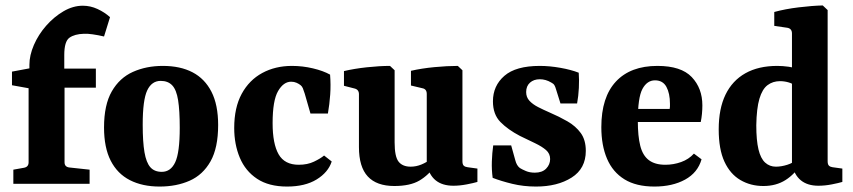

<svg xmlns="http://www.w3.org/2000/svg" viewBox="-20 -675 3132 705"><path d="M284 -654Q312 -654 338 -642Q364 -630 384 -612L362 -541Q341 -546 320 -549Q299 -552 288 -551Q254 -550 235 -536.5Q216 -523 216 -473V-423H332V-353H217V-79Q217 -62 235 -60L309 -52V0H29V-52L68 -59Q85 -62 85 -79V-351L24 -362V-412L88 -424V-437Q88 -472 104.5 -510Q121 -548 149.5 -580.5Q178 -613 213 -633.5Q248 -654 284 -654Z M640 -206Q640 -269 634 -307Q628 -345 612.5 -361.5Q597 -378 570 -378Q537 -378 520.5 -343Q504 -308 504 -217Q504 -154 510.5 -116Q517 -78 532 -61Q547 -44 574 -44Q607 -44 623.5 -79.5Q640 -115 640 -206ZM362 -207Q362 -290 390.5 -339.5Q419 -389 468 -411Q517 -433 578 -433Q642 -433 687 -409.5Q732 -386 756.5 -338Q781 -290 781 -216Q781 -132 753 -82.5Q725 -33 676.5 -11.5Q628 10 566 10Q503 10 457 -13.5Q411 -37 386.5 -85Q362 -133 362 -207Z M840 -205Q840 -280 867.5 -330.5Q895 -381 943 -407Q991 -433 1052 -433Q1091 -433 1129 -424Q1167 -415 1192 -401Q1195 -364 1192.5 -328Q1190 -292 1184 -258H1120L1099 -331Q1095 -344 1092 -351Q1089 -358 1084 -362Q1078 -367 1069 -371Q1060 -375 1049 -375Q1021 -375 1001 -340.5Q981 -306 981 -223Q981 -147 1003 -108.5Q1025 -70 1077 -70Q1109 -70 1133 -81.5Q1157 -93 1170 -104L1198 -82Q1185 -42 1142.5 -16Q1100 10 1034 10Q967 10 924 -18.5Q881 -47 860.5 -96Q840 -145 840 -205Z M1580 -69Q1554 -32 1520 -12Q1486 8 1428 8Q1363 8 1330.5 -27Q1298 -62 1298 -135V-329Q1298 -346 1282 -350L1243 -360V-414Q1281 -423 1327.5 -428Q1374 -433 1412 -433L1429 -417V-152Q1429 -100 1443.5 -81.5Q1458 -63 1488 -63Q1508 -63 1527.5 -71Q1547 -79 1565 -93ZM1733 -7Q1720 -3 1694 2Q1668 7 1645 7Q1604 7 1579.5 -13Q1555 -33 1547 -73V-330Q1547 -348 1531 -351L1489 -361V-415Q1528 -424 1575 -428.5Q1622 -433 1661 -433L1678 -417V-83Q1678 -71 1683 -66.5Q1688 -62 1697 -61L1733 -56Z M1789 -22Q1785 -51 1786 -82Q1787 -113 1791 -141H1857L1872 -87Q1877 -67 1889 -58Q1897 -53 1911 -47Q1925 -41 1944 -41Q1971 -41 1985.5 -56Q2000 -71 2000 -91Q2000 -111 1985 -124Q1970 -137 1945 -149Q1920 -161 1889 -176Q1845 -199 1817.5 -227Q1790 -255 1790 -303Q1790 -360 1832 -396.5Q1874 -433 1962 -433Q1998 -433 2037.5 -426Q2077 -419 2105 -408Q2107 -382 2105.5 -352Q2104 -322 2099 -295H2038L2022 -346Q2019 -357 2015.5 -362.5Q2012 -368 2004 -372Q1994 -378 1983.5 -381Q1973 -384 1962 -384Q1940 -384 1926 -371.5Q1912 -359 1912 -337Q1912 -318 1924 -305Q1936 -292 1955.5 -282Q1975 -272 1998 -262Q2033 -247 2063.5 -229.5Q2094 -212 2112.5 -186.5Q2131 -161 2131 -121Q2131 -56 2079 -23Q2027 10 1948 10Q1902 10 1861 0Q1820 -10 1789 -22Z M2188 -208Q2188 -318 2241.5 -375.5Q2295 -433 2394 -433Q2481 -433 2520 -392Q2559 -351 2559 -288Q2559 -273 2557.5 -257Q2556 -241 2553 -227H2278V-275H2439Q2440 -280 2440 -284Q2440 -288 2440 -294Q2440 -332 2427 -356Q2414 -380 2385 -380Q2356 -380 2339 -348.5Q2322 -317 2322 -231Q2322 -175 2331 -139.5Q2340 -104 2362.5 -87Q2385 -70 2423 -70Q2453 -70 2481 -80Q2509 -90 2528 -111L2556 -90Q2542 -41 2495.5 -15.5Q2449 10 2383 10Q2316 10 2273 -16.5Q2230 -43 2209 -92Q2188 -141 2188 -208Z M2783 8Q2736 8 2698.5 -14Q2661 -36 2640 -81.5Q2619 -127 2619 -200Q2619 -276 2644 -327.5Q2669 -379 2717 -406Q2765 -433 2834 -433Q2854 -433 2875.5 -430Q2897 -427 2909 -422L2899 -360Q2891 -368 2875.5 -372.5Q2860 -377 2844 -377Q2818 -377 2798.5 -362.5Q2779 -348 2768.5 -312.5Q2758 -277 2757 -215Q2757 -160 2765 -126.5Q2773 -93 2789.5 -78Q2806 -63 2829 -63Q2849 -63 2871 -70Q2893 -77 2906 -90L2920 -72Q2899 -36 2864.5 -14Q2830 8 2783 8ZM3019 -638V-83Q3019 -71 3024 -66.5Q3029 -62 3037 -61L3073 -56V-7Q3060 -3 3034.5 2Q3009 7 2985 7Q2945 7 2920.5 -13Q2896 -33 2888 -73V-552Q2888 -570 2871 -573L2823 -580V-631Q2863 -642 2912.5 -648Q2962 -654 3001 -655Z"/></svg>

Font: Rasa
Style: Bold
Weight: 700
Designer: Anna Giedrys (Yrsa+Rasa design), David Brezina (Yrsa art-direction, Rasa art-direction, design)
Foundry: Rosetta Type Foundry
Version: Version 2.004